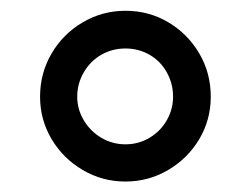

<svg xmlns="http://www.w3.org/2000/svg" viewBox="-20 -733 468 358"><path d="M54.7 -552.7Q54.7 -596.7 76.2 -633.3Q97.7 -669.9 134.3 -691.4Q170.9 -712.9 213.9 -712.9Q257.8 -712.9 293.9 -691.4Q330.1 -669.9 351.6 -633.3Q373 -596.7 373 -552.7Q373 -509.8 351.6 -473.6Q330.1 -437.5 293.5 -416Q256.8 -394.5 213.9 -394.5Q170.9 -394.5 134.3 -416Q97.7 -437.5 76.2 -473.6Q54.7 -509.8 54.7 -552.7ZM302.7 -552.7Q302.7 -577.1 291 -598.1Q279.3 -619.1 258.8 -630.9Q238.3 -642.6 213.9 -642.6Q189.5 -642.6 168.9 -630.9Q148.4 -619.1 136.2 -598.1Q124 -577.1 124 -552.7Q124 -529.3 136.2 -508.8Q148.4 -488.3 168.9 -476.1Q189.5 -463.9 213.9 -463.9Q238.3 -463.9 258.8 -476.1Q279.3 -488.3 291 -508.8Q302.7 -529.3 302.7 -552.7Z"/></svg>

Font: Pretendard GOV Variable
Style: Regular
Weight: 400
Designer: Base glyphs from Inter by Rasmus Andersson; Hangul glyphs from Noto Sans CJK(Source Han Sans) by Jang Soo-young and Kang
Foundry: Kil Hyung-jin
Version: Version 1.307;Glyphs 3.2 (3192)